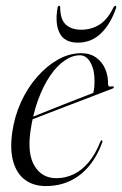

<svg xmlns="http://www.w3.org/2000/svg" viewBox="-20 -618 411 646"><path d="M56 -211.5Q56 -211.5 77 -219.8Q98 -228 130 -241Q162 -254 196.5 -267.5Q231 -281 258.8 -291.8Q286.5 -302.5 298 -307L291.5 -299.5Q294.5 -306 296.2 -316.2Q298 -326.5 298 -344.5Q298.5 -382 284.8 -407Q271 -432 249 -432Q223 -432 197 -414Q171 -396 148.2 -362.5Q125.5 -329 108.2 -282Q91 -235 82.5 -177Q71.5 -100 96.5 -59.2Q121.5 -18.5 169.5 -18.5Q200.5 -18.5 228 -31.8Q255.5 -45 278.2 -72Q301 -99 317.5 -141Q319 -143.5 320 -145Q321 -146.5 322.5 -146Q324 -146 324.5 -144.2Q325 -142.5 324 -139Q307.5 -93 280.2 -60Q253 -27 216.2 -9.5Q179.5 8 134 8Q93.5 8 65.2 -12.2Q37 -32.5 25 -72.8Q13 -113 21 -171.5Q28.5 -226 50.5 -274.2Q72.5 -322.5 105 -359.5Q137.5 -396.5 175.5 -417.8Q213.5 -439 253 -439Q283 -439 303.2 -424.5Q323.5 -410 333.8 -386.5Q344 -363 343.5 -335.5Q343.5 -330 346.5 -327.8Q349.5 -325.5 357 -327.5Q359.5 -328 361 -327.2Q362.5 -326.5 363 -325Q363.5 -323.5 362.2 -322.2Q361 -321 359 -320Q355 -318.5 331.2 -309.5Q307.5 -300.5 273.2 -287.2Q239 -274 201.5 -259.8Q164 -245.5 131.2 -232.8Q98.5 -220 77.8 -212Q57 -204 57 -204ZM253 -518Q287.5 -518 314.8 -535.2Q342 -552.5 361.5 -592.5Q365 -598.5 368 -598.5Q370 -598.5 370.8 -596.8Q371.5 -595 370.5 -591Q352.5 -537.5 320 -506Q287.5 -474.5 242 -474.5Q197.5 -474.5 181 -506Q164.5 -537.5 173.5 -591Q174 -595 175.5 -596.8Q177 -598.5 179 -598.5Q182.5 -598.5 182.5 -592.5Q183 -551.5 202 -534.8Q221 -518 253 -518Z"/></svg>

Font: Fraunces 120pt Light
Style: Italic
Weight: 300
Italic angle: -16°
Version: Version 1.000;[b76b70a41]